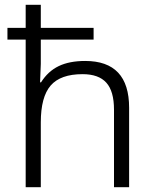

<svg xmlns="http://www.w3.org/2000/svg" viewBox="-20 -780 640 800"><path d="M87 -615H11V-664H87V-760H150V-664H370V-615H150V-514L149 -488Q149 -473 147 -437H151Q180 -483 224.5 -504.5Q269 -526 335 -526Q518 -526 518 -331V0H455V-323Q455 -400 423 -435.5Q391 -471 324 -471Q232 -471 191 -423.5Q150 -376 150 -270V0H87Z"/></svg>

Font: OpenSansMMV
Style: Light
Weight: 300
Foundry: Ascender Corporation
Version: Version 4.001